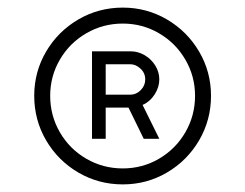

<svg xmlns="http://www.w3.org/2000/svg" viewBox="-20 -782 645 505"><path d="M303 -297Q239.5 -297 186 -328.2Q132.5 -359.5 101.2 -413Q70 -466.5 70 -530Q70 -593 101.2 -646.2Q132.5 -699.5 186 -730.8Q239.5 -762 303 -762Q366 -762 419.2 -730.8Q472.5 -699.5 503.8 -646.2Q535 -593 535 -530Q535 -466.5 503.8 -413Q472.5 -359.5 419.2 -328.2Q366 -297 303 -297ZM303 -339Q354.5 -339 398.2 -364.5Q442 -390 467.5 -434Q493 -478 493 -530Q493 -581.5 467.5 -625.2Q442 -669 398.2 -694.5Q354.5 -720 303 -720Q251 -720 207 -694.5Q163 -669 137.5 -625.2Q112 -581.5 112 -530Q112 -478 137.5 -434Q163 -390 207 -364.5Q251 -339 303 -339ZM222 -417V-647H324Q343 -647 360.5 -636.8Q378 -626.5 388.5 -609.5Q399 -592.5 399 -573Q399 -553 387 -534Q375 -515 355 -506L399 -417H358L318 -499H258V-417ZM323 -533Q338.5 -533 350.2 -545Q362 -557 362 -573Q362 -590 349.5 -601.5Q337 -613 323 -613H258V-533Z"/></svg>

Font: Vela Sans ExtLt
Style: Regular
Weight: 200
Designer: Principal design: Mikhail Sharanda - project Manrope.
Design modification: Ravid Balaliev
Foundry: Mikhail Sharanda
Version: Version 1.001